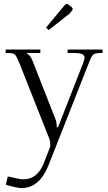

<svg xmlns="http://www.w3.org/2000/svg" viewBox="-20 -716 554 985"><path d="M332 -692 348 -679Q353 -675 353 -669Q353 -667 349 -661L337 -646L230 -562L216 -574L313 -691Q318 -696 323 -696Q326 -696 332 -692ZM9 -462H187V-444H116V-442Q134 -436 147 -404L264 -106Q271 -90 271 -64V-62L278 -64L406 -391Q414 -415 414 -420Q414 -444 364 -444H327V-462H506V-444H493Q467 -444 457.5 -435Q448 -426 435 -391L230 129Q183 249 90 249Q70 249 10 232L20 189Q80 204 100 204Q172 204 204 122L236 41Q238 37 238 26Q238 8 233 -4L80 -391Q65 -428 56.5 -436Q48 -444 22 -444H9Z"/></svg>

Font: Foglihten068fMac
Style: Regular
Weight: 500
Designer: gluk (gluksza@wp.pl)
Foundry: gluk (gluksza@wp.pl)
Version: Version 0.68